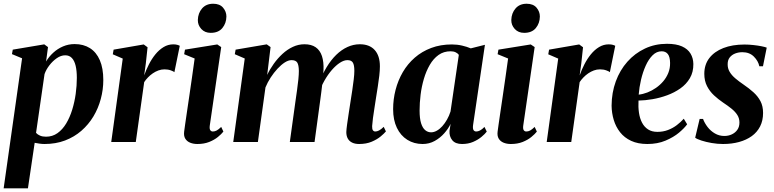

<svg xmlns="http://www.w3.org/2000/svg" viewBox="-26 -778 4241 1052"><path d="M-6 254 95 -458.5 39.5 -481.5 44 -506 216.5 -535 237 -520 226.5 -441Q242 -467.5 265.8 -489.2Q289.5 -511 319.5 -523.8Q349.5 -536.5 383 -536.5Q431.5 -536.5 466.8 -514.2Q502 -492 521 -448Q540 -404 540 -339.5Q540 -287 526.2 -235.8Q512.5 -184.5 485.8 -140Q459 -95.5 420 -61.5Q381 -27.5 330.2 -8.2Q279.5 11 218 11Q205 11 191 9Q177 7 164 4.5L127 254ZM171.5 -50Q180 -40.5 193.5 -34.8Q207 -29 226 -29Q261.5 -29 289 -48.5Q316.5 -68 336.5 -101.2Q356.5 -134.5 369.5 -176.5Q382.5 -218.5 388.8 -263.8Q395 -309 395 -351.5Q395 -390 388.5 -417.5Q382 -445 368 -460Q354 -475 331.5 -475Q308 -475 285.2 -459.2Q262.5 -443.5 244.5 -420Q226.5 -396.5 218 -372Z M583.5 0 646.5 -457 592 -480.5 596.5 -506 761.5 -534.5 782.5 -519 773 -430.5 764 -365Q774.5 -395 789.8 -425Q805 -455 825.2 -480Q845.5 -505 870.2 -520Q895 -535 923 -535Q937 -535 946 -532.2Q955 -529.5 959 -527L929.5 -382.5Q926 -386.5 910.5 -392.2Q895 -398 875.5 -398Q858 -398 841.8 -392Q825.5 -386 811 -376Q796.5 -366 784.5 -353.5Q772.5 -341 764 -328L718 0Z M1055.5 11Q1033.5 11 1015.8 3.8Q998 -3.5 989 -18.5Q980 -33.5 983 -57Q984.5 -69 988.5 -97.2Q992.5 -125.5 998.5 -165.8Q1004.5 -206 1011.5 -254Q1018.5 -302 1026 -354Q1033.5 -406 1040.5 -457.5L983 -481L987.5 -506L1164.5 -534.5L1186 -520L1123.5 -90.5Q1121 -72.5 1126 -65Q1131 -57.5 1140 -57.5Q1151 -57.5 1161.2 -63Q1171.5 -68.5 1186 -82.5L1198 -57Q1187.5 -43.5 1168 -27.5Q1148.5 -11.5 1120.2 -0.2Q1092 11 1055.5 11ZM1128.5 -598Q1096.5 -598 1077 -619.2Q1057.5 -640.5 1058 -668.5Q1059 -706 1081.2 -731.8Q1103.5 -757.5 1142 -757.5Q1178 -757.5 1196.2 -736Q1214.5 -714.5 1214.5 -687.5Q1214 -650.5 1192.2 -624.2Q1170.5 -598 1128.5 -598Z M1456.5 -520 1438 -367.5Q1452.5 -398.5 1473.8 -428.2Q1495 -458 1521.5 -482.5Q1548 -507 1578.5 -521.2Q1609 -535.5 1642.5 -535.5Q1680 -535.5 1703.8 -519Q1727.5 -502.5 1738 -470.8Q1748.5 -439 1746.5 -393.5Q1746.5 -386 1745.2 -374.8Q1744 -363.5 1742.2 -350.8Q1740.5 -338 1738.5 -326L1722.5 -322Q1740 -371 1763.8 -410.2Q1787.5 -449.5 1816.2 -477.5Q1845 -505.5 1877.8 -520.5Q1910.5 -535.5 1945.5 -535.5Q1998.5 -535.5 2027 -504Q2055.5 -472.5 2055.5 -414.5Q2055.5 -392 2052.2 -363.2Q2049 -334.5 2044 -303.5Q2039 -272.5 2034.5 -243.5Q2030.5 -216.5 2025.8 -187Q2021 -157.5 2017.5 -131Q2014 -104.5 2013 -87Q2012.5 -70 2017.5 -63.8Q2022.5 -57.5 2030.5 -57.5Q2039.5 -57.5 2050.8 -63.2Q2062 -69 2076.5 -83L2088.5 -58Q2079 -46.5 2059.5 -30.2Q2040 -14 2010.5 -1.5Q1981 11 1941.5 11Q1919 11 1903.2 3.2Q1887.5 -4.5 1879.5 -19Q1871.5 -33.5 1871.5 -54.5Q1872 -68.5 1875.8 -96.8Q1879.5 -125 1884.8 -158Q1890 -191 1894.5 -221Q1899.5 -252 1904.2 -283.8Q1909 -315.5 1912.2 -343.2Q1915.5 -371 1915.5 -390Q1915.5 -422 1907.2 -435.2Q1899 -448.5 1877.5 -448.5Q1858.5 -448.5 1836.5 -434.2Q1814.5 -420 1792.5 -394.8Q1770.5 -369.5 1751.5 -336Q1732.5 -302.5 1720 -263.5L1742 -346.5Q1740.5 -327 1738.8 -309.2Q1737 -291.5 1734.5 -273.5Q1732 -255.5 1729.5 -235.5L1697.5 0H1562L1592.5 -220.5Q1597 -252 1601.5 -283.8Q1606 -315.5 1608.8 -343.2Q1611.5 -371 1611.5 -389.5Q1611 -422.5 1602.5 -435.5Q1594 -448.5 1571.5 -448.5Q1554 -448.5 1534.2 -435.8Q1514.5 -423 1494.5 -401.5Q1474.5 -380 1457.2 -353.5Q1440 -327 1428.5 -299L1387 0H1252L1315 -457.5L1260.5 -481L1265 -506L1435.5 -535Z M2566 -92.5Q2563.5 -72.5 2568.8 -65Q2574 -57.5 2583.5 -57.5Q2593 -57.5 2604.2 -63.2Q2615.5 -69 2628.5 -82.5L2641 -57Q2631.5 -44 2612.2 -28Q2593 -12 2566.2 -0.5Q2539.5 11 2505.5 11Q2469 11 2452 -9.8Q2435 -30.5 2437 -61.5L2443 -99.5Q2430.5 -73 2408.2 -47.8Q2386 -22.5 2356 -5.8Q2326 11 2289.5 11Q2242.5 11 2205.8 -12Q2169 -35 2148.5 -77.8Q2128 -120.5 2128 -180Q2128 -234 2141.5 -286Q2155 -338 2181.2 -383Q2207.5 -428 2246.5 -462Q2285.5 -496 2336.5 -515.2Q2387.5 -534.5 2450 -534.5Q2479 -534.5 2505.8 -528.2Q2532.5 -522 2553.5 -513L2631 -532.5ZM2488 -477.5Q2482.5 -485.5 2471 -491.2Q2459.5 -497 2443 -497Q2405 -497 2376.8 -476.8Q2348.5 -456.5 2328.8 -422.5Q2309 -388.5 2296.5 -346Q2284 -303.5 2278.5 -258.8Q2273 -214 2273 -172.5Q2273 -129 2281.2 -102.8Q2289.5 -76.5 2303.8 -64.8Q2318 -53 2336 -53Q2351.5 -53 2367.2 -61.8Q2383 -70.5 2397.2 -86.2Q2411.5 -102 2423.2 -122.8Q2435 -143.5 2442.5 -167Z M2773 11Q2751 11 2733.2 3.8Q2715.5 -3.5 2706.5 -18.5Q2697.5 -33.5 2700.5 -57Q2702 -69 2706 -97.2Q2710 -125.5 2716 -165.8Q2722 -206 2729 -254Q2736 -302 2743.5 -354Q2751 -406 2758 -457.5L2700.5 -481L2705 -506L2882 -534.5L2903.5 -520L2841 -90.5Q2838.5 -72.5 2843.5 -65Q2848.5 -57.5 2857.5 -57.5Q2868.5 -57.5 2878.8 -63Q2889 -68.5 2903.5 -82.5L2915.5 -57Q2905 -43.5 2885.5 -27.5Q2866 -11.5 2837.8 -0.2Q2809.5 11 2773 11ZM2846 -598Q2814 -598 2794.5 -619.2Q2775 -640.5 2775.5 -668.5Q2776.5 -706 2798.8 -731.8Q2821 -757.5 2859.5 -757.5Q2895.5 -757.5 2913.8 -736Q2932 -714.5 2932 -687.5Q2931.5 -650.5 2909.8 -624.2Q2888 -598 2846 -598Z M2969.5 0 3032.5 -457 2978 -480.5 2982.5 -506 3147.5 -534.5 3168.5 -519 3159 -430.5 3150 -365Q3160.5 -395 3175.8 -425Q3191 -455 3211.2 -480Q3231.5 -505 3256.2 -520Q3281 -535 3309 -535Q3323 -535 3332 -532.2Q3341 -529.5 3345 -527L3315.5 -382.5Q3312 -386.5 3296.5 -392.2Q3281 -398 3261.5 -398Q3244 -398 3227.8 -392Q3211.5 -386 3197 -376Q3182.5 -366 3170.5 -353.5Q3158.5 -341 3150 -328L3104 0Z M3739 -97Q3724.5 -76.5 3694.5 -51.2Q3664.5 -26 3620.5 -7.5Q3576.5 11 3521 11Q3469.5 11 3432.2 -6.2Q3395 -23.5 3371.5 -53.5Q3348 -83.5 3336.8 -121Q3325.5 -158.5 3325 -199Q3325.5 -270.5 3348 -332Q3370.5 -393.5 3411.5 -439.8Q3452.5 -486 3507.8 -512Q3563 -538 3628.5 -538Q3679 -538 3710.8 -523.8Q3742.5 -509.5 3757.5 -484.5Q3772.5 -459.5 3773 -427.5Q3773.5 -383 3754 -349.8Q3734.5 -316.5 3701.8 -293.5Q3669 -270.5 3629.5 -256Q3590 -241.5 3549 -234.5Q3508 -227.5 3472.5 -227Q3470.5 -191.5 3475 -160.5Q3479.5 -129.5 3491.8 -106Q3504 -82.5 3524.8 -69Q3545.5 -55.5 3576 -55.5Q3607.5 -55.5 3634.2 -65.8Q3661 -76 3682.5 -92.5Q3704 -109 3720.5 -127.5ZM3599.5 -497Q3571.5 -497 3549.5 -475Q3527.5 -453 3511.8 -417.8Q3496 -382.5 3486.2 -340.8Q3476.5 -299 3473.5 -259.5Q3497 -262 3521.5 -271.5Q3546 -281 3568.2 -296.5Q3590.5 -312 3608 -332.5Q3625.5 -353 3635.8 -378.5Q3646 -404 3645.5 -433.5Q3645 -467 3633 -482Q3621 -497 3599.5 -497Z M4154.5 -415H4134.5Q4128.5 -444 4104.5 -468Q4080.5 -492 4041.5 -492Q4020 -492 4001.8 -484.8Q3983.5 -477.5 3972.2 -463.2Q3961 -449 3961 -426.5Q3960.5 -403.5 3971.8 -384.5Q3983 -365.5 4002.8 -348.8Q4022.5 -332 4047.5 -315Q4078.5 -294 4102.5 -272.2Q4126.5 -250.5 4140.8 -223.5Q4155 -196.5 4155 -159Q4155 -117.5 4138.8 -85.5Q4122.5 -53.5 4093 -32.2Q4063.5 -11 4023.5 0Q3983.5 11 3935.5 11Q3904.5 11 3873 5.5Q3841.5 0 3817 -8Q3792.5 -16 3783 -23.5L3807.5 -126.5H3826Q3834.5 -103.5 3851 -82Q3867.5 -60.5 3891 -46.8Q3914.5 -33 3943 -33Q3965 -33 3983.8 -41.8Q4002.5 -50.5 4014 -66.8Q4025.5 -83 4025.5 -106.5Q4025.5 -129.5 4014.2 -147.5Q4003 -165.5 3982.8 -182Q3962.5 -198.5 3934.5 -217Q3909.5 -234 3886.2 -255.5Q3863 -277 3848 -306Q3833 -335 3833 -373.5Q3833 -424 3860.5 -459.8Q3888 -495.5 3937.5 -514.8Q3987 -534 4053 -534Q4077 -534 4102 -531.2Q4127 -528.5 4146.8 -524.5Q4166.5 -520.5 4175 -517Z"/></svg>

Font: Merriweather 96pt
Style: Bold Italic
Weight: 700
Italic angle: -7.8°
Version: Version 2.101